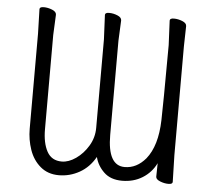

<svg xmlns="http://www.w3.org/2000/svg" viewBox="-51 -763 919 830"><g transform="rotate(5 408.0 -348.0)"><path d="M161 -679 157 -591V-182Q157 -122 177 -85.5Q197 -49 241 -49Q271 -49 302.5 -71Q334 -93 355.5 -129Q377 -165 377 -207V-591L372 -697Q372 -707 390 -707Q408 -707 426 -699.5Q444 -692 444 -679L440 -591V-182Q440 -49 514 -49Q566 -49 605 -95Q652 -153 655 -265Q657 -319 658 -591L653 -697Q653 -707 671 -707Q689 -707 707.5 -699.5Q726 -692 726 -679L724 -591V-119L727 -3Q727 7 709 7Q691 7 672.5 -0.5Q654 -8 654 -19.5Q654 -31 654.5 -44.5Q655 -58 655 -78Q635 -37 596.5 -13Q558 11 508 11Q458 11 429 -17Q400 -45 391 -82Q365 -36 323 -12.5Q281 11 233.5 11Q186 11 153.5 -16.5Q121 -44 106 -87.5Q91 -131 91 -178V-591L88 -697Q88 -707 106 -707Q124 -707 142.5 -699.5Q161 -692 161 -679Z"/></g></svg>

Font: LXGW WenKai
Style: Regular
Weight: 400
Designer: LXGW / Fontworks Inc.
Foundry: LXGW / Fontworks Inc.
Version: Version 1.520; June 14, 2025